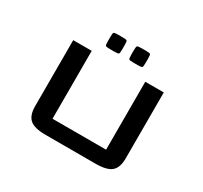

<svg xmlns="http://www.w3.org/2000/svg" viewBox="-143 -883 1135 1076"><g transform="rotate(30 425.0 -344.5)"><path d="M486.8 -596.7Q462.4 -596.7 458.3 -600.8Q454.1 -605 454.1 -629.4V-656.7Q454.1 -681.2 458.3 -685.3Q462.4 -689.5 486.8 -689.5H514.2Q538.6 -689.5 542.7 -685.3Q546.9 -681.2 546.9 -656.7V-629.4Q546.9 -605 542.7 -600.8Q538.6 -596.7 514.2 -596.7ZM335.4 -596.7Q311 -596.7 306.9 -600.8Q302.7 -605 302.7 -629.4V-656.7Q302.7 -681.2 306.9 -685.3Q311 -689.5 335.4 -689.5H362.8Q387.2 -689.5 391.4 -685.3Q395.5 -681.2 395.5 -656.7V-629.4Q395.5 -605 391.4 -600.8Q387.2 -596.7 362.8 -596.7ZM717.8 -537.1V-109.9Q717.8 -50.8 688.5 -25.4Q659.2 0 585.9 0H263.7Q190.4 0 161.1 -25.4Q131.8 -50.8 131.8 -109.9V-537.1H251.5V-97.7H598.1V-537.1Z"/></g></svg>

Font: Squarish Sans CT
Style: Regular
Weight: 400
Version: Version 0.9